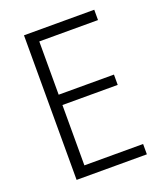

<svg xmlns="http://www.w3.org/2000/svg" viewBox="-133 -869 760 891"><g transform="rotate(-20 247.0 -423.0)"><path d="M438 -66H91V-780H438V-729H148V-466H421V-415H148V-117H438Z"/></g></svg>

Font: Noto Sans Malayalam UI SemiCondensed Light
Style: Regular
Weight: 300
Width: 4
Designer: Jelle Bosma - Monotype Design Team
Foundry: Monotype Imaging Inc.
Version: Version 2.104; ttfautohint (v1.8.4.7-5d5b)